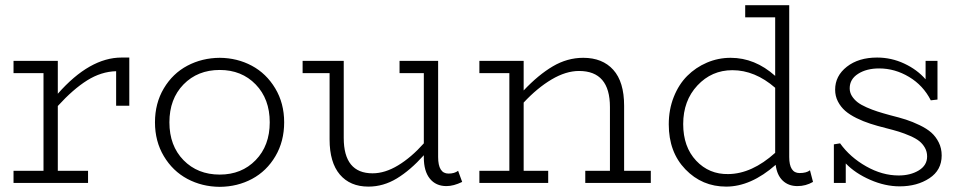

<svg xmlns="http://www.w3.org/2000/svg" viewBox="-20 -706 3724 741"><path d="M449.2 -483.9H479V-297.9H428.2V-431.2Q370.6 -429.7 316.4 -395.8Q262.2 -361.8 203.1 -296.9V-46.9H319.8V0H32.2V-46.9H147.9V-423.8H32.2V-471.2H203.1V-344.2Q326.2 -483.9 449.2 -483.9Z M828.1 15.1Q759.8 14.6 703.1 -15.6Q646.5 -45.9 612.3 -103.3Q578.1 -160.6 578.1 -233.9Q578.1 -307.6 612.3 -365Q646.5 -422.4 703.1 -452.4Q759.8 -482.4 828.1 -482.9Q895.5 -482.4 951.7 -452.4Q1007.8 -422.4 1042.2 -365Q1076.7 -307.6 1076.7 -233.9Q1076.7 -160.6 1043 -103.3Q1009.3 -45.9 952.9 -15.6Q896.5 14.6 828.1 15.1ZM828.1 -32.2Q912.6 -32.2 966.8 -88.1Q1021 -144 1021 -233.9Q1021 -324.2 966.8 -380.1Q912.6 -436 828.1 -436Q742.7 -436 688.2 -380.1Q633.8 -324.2 633.8 -233.9Q633.8 -143.6 688.2 -87.9Q742.7 -32.2 828.1 -32.2Z M1748 -46.9 1763.7 -3.9Q1730.5 12.2 1703.1 12.2Q1662.1 12.2 1638.9 -16.6Q1615.7 -45.4 1615.7 -98.1V-106.9Q1563.5 -48.8 1511.5 -17.3Q1459.5 14.2 1401.9 14.2Q1331.1 14.2 1291.5 -32.5Q1252 -79.1 1252 -168V-423.8H1147.9V-471.2H1306.6V-173.8Q1306.6 -37.1 1418 -37.1Q1465.8 -37.1 1516.6 -67.9Q1567.4 -98.6 1615.7 -152.8V-423.8H1522V-471.2H1670.9V-100.1Q1670.9 -36.1 1710.9 -36.1Q1734.4 -36.1 1748 -46.9Z M2388.7 -46.9H2491.7V0H2238.8V-46.9H2334V-293Q2334 -432.1 2214.8 -432.1Q2164.1 -432.1 2108.9 -399.4Q2053.7 -366.7 2001 -310.1V-46.9H2095.7V0H1830.1V-46.9H1945.8V-423.8H1830.1V-471.2H2001V-356.9Q2057.6 -417 2113.5 -450Q2169.4 -482.9 2231 -482.9Q2305.2 -482.9 2346.9 -436.5Q2388.7 -390.1 2388.7 -297.9Z M3106 -48.8 3117.7 -3.9Q3089.8 12.2 3057.6 12.2Q3022.9 12.2 3000.7 -9Q2978.5 -30.3 2973.6 -69.8Q2877.9 14.2 2782.7 14.2Q2689.5 14.2 2625.2 -52.5Q2561 -119.1 2561 -226.1Q2561 -283.2 2580.3 -331.8Q2599.6 -380.4 2632.3 -413.1Q2665 -445.8 2708.5 -464.4Q2752 -482.9 2799.8 -482.9Q2893.6 -482.9 2971.7 -413.1V-639.2H2856V-686H3025.9V-100.1Q3025.9 -38.1 3065.9 -38.1Q3092.3 -38.1 3106 -48.8ZM2616.7 -227.1Q2616.7 -139.2 2666.7 -85.9Q2716.8 -32.7 2791 -34.2Q2881.8 -35.2 2971.7 -116.2V-367.2Q2893.6 -435.1 2806.6 -435.1Q2726.6 -435.1 2671.6 -376.2Q2616.7 -317.4 2616.7 -227.1Z M3416 -261.2Q3451.2 -252.4 3476.3 -244.4Q3501.5 -236.3 3529.3 -222.9Q3557.1 -209.5 3574.5 -194.1Q3591.8 -178.7 3603 -156.2Q3614.3 -133.8 3614.3 -106Q3614.3 -49.3 3566.9 -18.1Q3519.5 13.2 3452.1 13.2Q3396 13.2 3338.4 -12Q3280.8 -37.1 3244.1 -75.2V0H3198.2V-148.9L3222.2 -152.8Q3260.7 -99.1 3322.8 -64Q3384.8 -28.8 3448.2 -28.8Q3493.7 -28.8 3525.9 -48.3Q3558.1 -67.9 3558.1 -102.1Q3558.1 -120.6 3549.6 -135.7Q3541 -150.9 3527.8 -161.4Q3514.6 -171.9 3492.2 -181.6Q3469.7 -191.4 3449.2 -197.8Q3428.7 -204.1 3397.9 -211.9Q3364.7 -220.2 3338.4 -228.8Q3312 -237.3 3285.6 -250.2Q3259.3 -263.2 3241.9 -278.3Q3224.6 -293.5 3213.9 -314.2Q3203.1 -335 3203.1 -359.9Q3203.1 -413.1 3248.3 -448.5Q3293.5 -483.9 3365.2 -483.9Q3419.9 -483.9 3469.7 -460.7Q3519.5 -437.5 3552.2 -399.9V-471.2H3598.1V-321.8L3572.3 -318.8Q3543 -376.5 3488.3 -409.2Q3433.6 -441.9 3373 -441.9Q3324.2 -441.9 3291.7 -421.1Q3259.3 -400.4 3259.3 -365.2Q3259.3 -349.1 3267.8 -335.4Q3276.4 -321.8 3289.6 -311.5Q3302.7 -301.3 3324.5 -291.7Q3346.2 -282.2 3366.7 -275.6Q3387.2 -269 3416 -261.2Z"/></svg>

Font: BioRhyme Light
Style: Regular
Weight: 300
Designer: Aoife Mooney
Foundry: Aoife Mooney Type
Version: Version 1.500;PS 001.500;hotconv 1.0.88;makeotf.lib2.5.64775